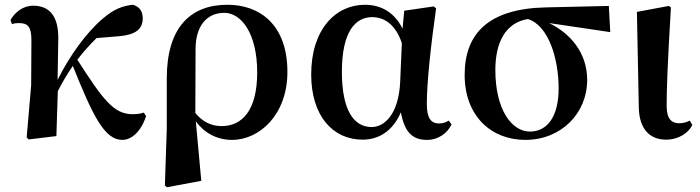

<svg xmlns="http://www.w3.org/2000/svg" viewBox="-20 -572 2941 807"><path d="M494 16C532 16 572 -17 594 -84L584 -99C575 -95 558 -92 537 -92C458 -92 413 -153 305 -321C332 -356 359 -386 386 -412L483 -420C546 -426 580 -447 580 -495C580 -530 561 -546 538 -552C495 -547 460 -535 411 -493C343 -435 272 -337 222 -236L225 -410C226 -510 183 -548 120 -548C75 -548 43 -520 24 -488L30 -471C40 -474 49 -475 59 -475C98 -475 112 -459 112 -403L111 -214L92 6L101 14L217 0L223 -189C246 -233 262 -260 286 -295C370 -86 419 16 494 16Z M673 208 682 215 826 188 803 -62C838 -14 891 16 955 16C1072 16 1188 -91 1188 -270C1188 -468 1072 -552 936 -552C780 -552 681 -456 681 -243V-32ZM801 -97 802 -369C803 -462 848 -518 923 -518C994 -518 1061 -432 1061 -268C1061 -109 999 -42 911 -42C865 -42 829 -63 801 -97Z M1504 15C1566 15 1628 -15 1665 -100C1680 -18 1712 16 1775 16C1823 16 1861 -13 1878 -49L1866 -65C1854 -58 1843 -53 1826 -53C1791 -53 1774 -76 1774 -135C1774 -229 1792 -389 1813 -537L1803 -545L1679 -527L1672 -451C1641 -516 1585 -552 1514 -552C1391 -552 1288 -449 1288 -259C1288 -86 1378 15 1504 15ZM1669 -391 1662 -227C1655 -90 1595 -38 1542 -38C1467 -38 1417 -109 1417 -270C1417 -441 1475 -500 1544 -500C1595 -500 1642 -470 1669 -391Z M2188 16C2338 16 2448 -95 2448 -236C2448 -352 2375 -433 2288 -475L2545 -437L2539 -547L2276 -541C2033 -536 1933 -431 1933 -257C1933 -85 2044 16 2188 16ZM2199 -492C2285 -465 2328 -327 2328 -200C2328 -86 2283 -19 2207 -19C2131 -19 2062 -111 2062 -278C2062 -394 2105 -477 2199 -492Z M2779 15C2835 15 2876 -16 2890 -47L2879 -65C2867 -59 2854 -54 2835 -54C2805 -54 2782 -70 2782 -126C2782 -197 2785 -288 2800 -541L2791 -547L2657 -522L2665 -119C2667 -29 2712 15 2779 15Z"/></svg>

Font: Noto Serif SC
Style: Bold
Weight: 700
Designer: Ryoko NISHIZUKA 西塚涼子 (kana & ideographs); Frank Grießhammer (Latin, Greek & Cyrillic); Wenlong ZHANG 张文龙 (bopomofo); San
Foundry: Adobe
Version: Version 2.001;hotconv 1.1.0;makeotfexe 2.6.0